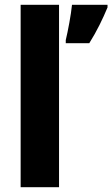

<svg xmlns="http://www.w3.org/2000/svg" viewBox="-20 -846 468 800"><path d="M226 -66V-826H66V-66ZM428 -815V-826H280C276 -785 263 -716 254 -679V-666H352C384 -717 408 -767 428 -815Z"/></svg>

Font: Noto Sans Malayalam UI SemiCondensed ExtraBold
Style: Regular
Weight: 800
Width: 4
Designer: Jelle Bosma - Monotype Design Team
Foundry: Monotype Imaging Inc.
Version: Version 2.104